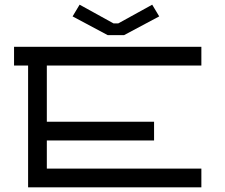

<svg xmlns="http://www.w3.org/2000/svg" viewBox="-20 -800 960 820"><path d="M660 -730 630 -780 485 -700H465L320 -780L290 -730L440 -650H510ZM100 0H840V-80H180V-200H638V-280H180V-520H840V-600H40V-520H100Z"/></svg>

Font: KetosagCBd
Style: Regular
Weight: 500
Designer: gluk
Foundry: gluk
Version: Version 00.0024